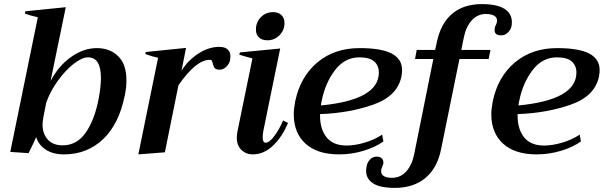

<svg xmlns="http://www.w3.org/2000/svg" viewBox="-20 -741 2937 934"><path d="M156 -74Q146 -50 119 4L30 -2L164 -657Q128 -665 101 -675L103 -686L300 -706L226 -347Q265 -421 326 -464Q387 -507 451 -507Q515 -507 555 -467.5Q595 -428 595 -351Q595 -313 587 -277Q559 -137 481 -63.5Q403 10 292 10Q237 10 202 -13.5Q167 -37 156 -74ZM459 -256Q471 -318 471 -362Q471 -462 408 -462Q379 -462 338.5 -430.5Q298 -399 261 -347.5Q224 -296 205 -242L191 -171Q187 -147 187 -136Q187 -91 212 -62.5Q237 -34 285 -34Q353 -34 396 -94.5Q439 -155 459 -256Z M1101 -466Q1101 -461 1099 -447Q1095 -430 1080.5 -416Q1066 -402 1048 -402Q1031 -402 1024.5 -410Q1018 -418 1015 -432Q1013 -441 1010.5 -445.5Q1008 -450 1001 -450Q933 -450 848 -326L782 0L653 10L749 -460Q720 -466 687 -478L689 -488L885 -508L863 -397Q893 -446 943.5 -479.5Q994 -513 1047 -513Q1074 -513 1087.5 -500.5Q1101 -488 1101 -466Z M1225 -597Q1225 -633 1249 -657.5Q1273 -682 1308 -682Q1334 -682 1349 -667.5Q1364 -653 1364 -629Q1364 -594 1339.5 -569.5Q1315 -545 1281 -545Q1254 -545 1239.5 -559Q1225 -573 1225 -597ZM1132 -71Q1132 -85 1135 -101L1208 -457Q1182 -463 1144 -475L1147 -486L1343 -505L1261 -104Q1258 -88 1258 -72Q1258 -47 1272 -47Q1291 -47 1315.5 -80.5Q1340 -114 1357 -155L1381 -143Q1354 -77 1309 -33.5Q1264 10 1209 10Q1177 10 1154.5 -11.5Q1132 -33 1132 -71Z M1936 -400Q1936 -387 1933 -370Q1914 -274 1797 -232.5Q1680 -191 1537 -186Q1535 -117 1567 -75Q1599 -33 1666 -33Q1706 -33 1753.5 -47Q1801 -61 1839 -86L1845 -53Q1808 -26 1750 -8Q1692 10 1629 10Q1524 10 1466.5 -42Q1409 -94 1409 -185Q1409 -210 1416 -248Q1441 -368 1524 -437.5Q1607 -507 1729 -507Q1835 -507 1885.5 -480.5Q1936 -454 1936 -400ZM1728 -462Q1657 -462 1609.5 -399.5Q1562 -337 1545 -251Q1543 -244 1541 -228Q1823 -255 1823 -388Q1823 -422 1800.5 -442Q1778 -462 1728 -462Z M2470 -634Q2470 -620 2468 -613Q2465 -597 2451 -583Q2437 -569 2419 -569Q2386 -569 2386 -594Q2386 -609 2393 -621Q2394 -623 2396 -629Q2398 -635 2398 -641Q2398 -657 2383 -665Q2368 -673 2344 -673Q2302 -673 2274 -641Q2246 -609 2236 -557L2224 -498H2366L2357 -454H2215L2125 -12Q2106 79 2048 126Q1990 173 1901 173Q1829 173 1795 151Q1761 129 1761 90Q1761 79 1764 65Q1767 49 1780 35Q1793 21 1812 21Q1829 21 1837 29Q1845 37 1845 49Q1845 55 1844 58Q1842 64 1838 73Q1834 82 1834 92Q1834 108 1848 116Q1862 124 1886 124Q1929 124 1957 92Q1985 60 1995 8L2088 -454H1999L2007 -498H2097L2105 -536Q2124 -627 2179.5 -674Q2235 -721 2324 -721Q2398 -721 2434 -698Q2470 -675 2470 -634Z M2897 -400Q2897 -387 2894 -370Q2875 -274 2758 -232.5Q2641 -191 2498 -186Q2496 -117 2528 -75Q2560 -33 2627 -33Q2667 -33 2714.5 -47Q2762 -61 2800 -86L2806 -53Q2769 -26 2711 -8Q2653 10 2590 10Q2485 10 2427.5 -42Q2370 -94 2370 -185Q2370 -210 2377 -248Q2402 -368 2485 -437.5Q2568 -507 2690 -507Q2796 -507 2846.5 -480.5Q2897 -454 2897 -400ZM2689 -462Q2618 -462 2570.5 -399.5Q2523 -337 2506 -251Q2504 -244 2502 -228Q2784 -255 2784 -388Q2784 -422 2761.5 -442Q2739 -462 2689 -462Z"/></svg>

Font: Trirong SemiBold
Style: Italic
Weight: 600
Italic angle: -12°
Designer: Katatrad Team
Foundry: CadsonDemak
Version: Version 1.001